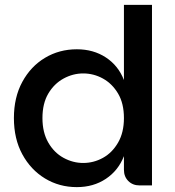

<svg xmlns="http://www.w3.org/2000/svg" viewBox="-20 -760 718 787"><path d="M295 7Q223 7 164.5 -28.5Q106 -64 71.5 -127.5Q37 -191 37 -276Q37 -361 71.5 -424.5Q106 -488 164.5 -523Q223 -558 295 -558Q363 -558 414 -524.5Q465 -491 488 -432V-740H603V0H552Q524 0 506 -18Q488 -36 488 -64V-120Q465 -61 414 -27Q363 7 295 7ZM321 -92Q364 -92 402 -113Q440 -134 464 -175.5Q488 -217 488 -276Q488 -336 464 -376.5Q440 -417 402 -438Q364 -459 321 -459Q279 -459 240.5 -438Q202 -417 178 -376.5Q154 -336 154 -276Q154 -217 178 -175.5Q202 -134 240.5 -113Q279 -92 321 -92Z"/></svg>

Font: Parkinsans Medium
Style: Regular
Weight: 500
Designer: Red Stone, Indian Type Foundry
Foundry: Indian Type Foundry
Version: Version 1.000